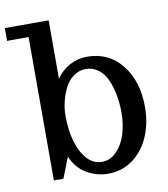

<svg xmlns="http://www.w3.org/2000/svg" viewBox="-118 -806 781 890"><g transform="rotate(-10 272.0 -361.0)"><path d="M300.8 -482.9Q268.6 -482.9 242.4 -463.6Q216.3 -444.3 201.4 -414.1Q186.5 -383.8 178.7 -350.6Q170.9 -317.4 170.9 -285.2Q170.9 -218.8 186.3 -164.8Q201.7 -110.8 231.4 -78.4Q261.2 -45.9 300.8 -45.9Q340.8 -45.9 370.8 -77.1Q400.9 -108.4 415 -155.3Q429.2 -202.1 429.2 -255.9Q429.2 -298.3 422.1 -336.9Q415 -375.5 400.6 -409.2Q386.2 -442.9 360.4 -462.9Q334.5 -482.9 300.8 -482.9ZM320.8 13.2Q267.1 13.2 220 -13.9Q172.9 -41 148.9 -97.2L110.8 0H65.9V-674.8H-35.2V-734.9H170.9V-460Q195.8 -496.6 234.1 -517.3Q272.5 -538.1 315.9 -538.1Q418 -538.1 479.5 -460.9Q541 -383.8 541 -262.2Q541 -185.1 513.4 -122.3Q485.8 -59.6 435.3 -23.2Q384.8 13.2 320.8 13.2Z"/></g></svg>

Font: Trocchi
Style: Regular
Weight: 400
Designer: vernon adams
Version: Version 1.0; ttfautohint (v0.8) -l 6 -r 50 -G 100